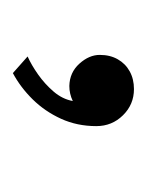

<svg xmlns="http://www.w3.org/2000/svg" viewBox="16 -144 233 306"><g transform="rotate(90 133.0 8.5)"><path d="M122.5 -88Q147 -88 164.2 -70.5Q181.5 -53 181.5 -28Q181.5 2.5 169.8 28.2Q158 54 138.8 73.5Q119.5 93 97 105L70.5 81.5Q84 75.5 99.2 64.8Q114.5 54 126.5 40Q138.5 26 141.5 9.5Q130 15 117.5 15Q96 14.5 82 -1Q68 -16.5 68 -33.5Q68 -50 75 -62.2Q82 -74.5 94.2 -81.2Q106.5 -88 122.5 -88Z"/></g></svg>

Font: League Spartan Thin
Style: Regular
Weight: 100
Foundry: The League of Moveable Type
Version: Version 2.002